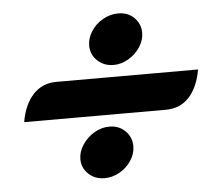

<svg xmlns="http://www.w3.org/2000/svg" viewBox="-44 -616 737 648"><g transform="rotate(-5 324.0 -292.0)"><path d="M272 -467Q272 -492 287 -515.5Q302 -539 327 -553Q352 -567 379 -567Q412 -567 433 -546Q454 -525 454 -495Q454 -470 439 -447Q424 -424 399.5 -409.5Q375 -395 349 -395Q316 -395 294 -416Q272 -437 272 -467ZM151 -355H631Q621 -296 590.5 -262.5Q560 -229 510 -229H31Q41 -288 72 -321.5Q103 -355 151 -355ZM209 -88Q209 -113 224.5 -136.5Q240 -160 264.5 -174.5Q289 -189 316 -189Q348 -189 369.5 -168Q391 -147 391 -116Q391 -91 376 -68Q361 -45 336.5 -31Q312 -17 285 -17Q253 -17 231 -37.5Q209 -58 209 -88Z"/></g></svg>

Font: K2D ExtraBold
Style: Italic
Weight: 800
Italic angle: -10°
Designer: Katatrad Aksorn Co.,Ltd.
Foundry: Cadson Demak Co.,Ltd.
Version: Version 1.000; ttfautohint (v1.6)